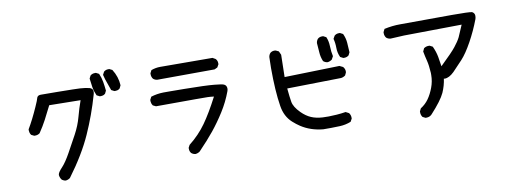

<svg xmlns="http://www.w3.org/2000/svg" viewBox="-66 -1130 4132 1570"><g transform="rotate(-10 2000.0 -345.0)"><path d="M193.4 -335Q190.4 -335 184.6 -335L161.1 -346.7Q153.3 -357.4 150.9 -367.2Q148.4 -377 148.4 -382.8Q148.4 -388.7 148.4 -394.5Q190.4 -464.8 235.4 -566.4Q259.8 -621.1 261.7 -632.8Q263.7 -641.6 269.5 -647.5Q278.3 -656.2 296.9 -656.2Q331.1 -656.2 430.7 -655.3Q596.7 -653.3 621.1 -651.4Q667 -648.4 697.3 -640.6Q709 -637.7 716.8 -629.9Q725.6 -621.1 725.6 -604.5Q725.6 -593.8 721.7 -582Q675.8 -420.9 607.4 -268.1Q539.1 -115.2 412.1 55.7Q395.5 68.4 376 70.3Q364.3 69.3 357.4 65.4Q342.8 58.6 340.8 53.7Q329.1 36.1 327.1 15.6Q328.1 4.9 336.9 -8.8Q345.7 -22.5 365.2 -43Q397.5 -78.1 436 -147.5Q474.6 -216.8 511.7 -285.6Q548.8 -354.5 567.4 -423.8Q585.9 -493.2 608.4 -555.7L348.6 -559.6Q317.4 -496.1 291.5 -447.3Q265.6 -398.4 231.4 -347.7Q214.8 -335 193.4 -335ZM761.7 -753.9Q764.6 -753.9 770.5 -753.9L794.9 -741.2Q810.5 -706.1 816.4 -670.9Q822.3 -635.7 826.2 -596.7L814.5 -573.2Q804.7 -564.5 795.4 -562Q786.1 -559.6 780.3 -559.6Q774.4 -559.6 768.6 -559.6L744.1 -572.3Q727.5 -608.4 721.7 -643.6Q715.8 -678.7 711.9 -716.8L723.6 -740.2Q739.3 -753.9 761.7 -753.9ZM837.9 -752Q853.5 -765.6 874 -765.6Q877.9 -765.6 883.8 -765.6L907.2 -753.9Q947.3 -691.4 951.2 -619.1L939.5 -594.7Q929.7 -585.9 920.4 -583.5Q911.1 -581.1 905.3 -581.1Q899.4 -581.1 893.6 -581.1L869.1 -593.8Q841.8 -669.9 835.9 -688.5Q830.1 -707 825.2 -727.5Z M1687.5 -395.5Q1657.2 -399.4 1634.8 -399.9Q1612.3 -400.4 1535.6 -400.4Q1459 -400.4 1209 -399.4H1207L1182.6 -411.1Q1174.8 -422.9 1172.9 -430.7Q1169.9 -441.4 1169.9 -447.3Q1169.9 -453.1 1169.9 -459L1182.6 -483.4Q1232.4 -499 1285.2 -500Q1302.7 -500 1342.3 -500Q1381.8 -500 1460.9 -499Q1634.8 -497.1 1706.1 -490.2Q1769.5 -484.4 1785.2 -477.5Q1807.6 -467.8 1807.6 -440.4Q1807.6 -431.6 1803.7 -419.9Q1772.5 -335 1723.6 -257.8Q1674.8 -180.7 1622.6 -116.2Q1570.3 -51.8 1494.1 27.3Q1477.5 39.1 1458 41Q1438.5 39.1 1423.8 26.4Q1411.1 11.7 1411.1 -9.8Q1411.1 -12.7 1411.1 -18.6L1422.9 -41Q1505.9 -106.4 1564.5 -188.5Q1621.1 -267.6 1687.5 -395.5ZM1209 -664.1Q1209 -667 1209 -672.9L1221.7 -697.3Q1258.8 -710.9 1296.9 -710.9L1730.5 -709L1754.9 -695.3Q1769.5 -679.7 1769.5 -658.2Q1769.5 -654.3 1769.5 -649.4L1755.9 -625L1731.4 -613.3L1256.8 -611.3Q1237.3 -612.3 1221.7 -626Q1209 -642.6 1209 -664.1Z M2187.5 -543.9Q2187.5 -593.8 2189.5 -632.8V-633.8Q2191.4 -652.3 2204.1 -667Q2218.8 -679.7 2240.2 -679.7Q2248 -679.7 2250 -678.7L2274.4 -667L2288.1 -636.7L2284.2 -452.1L2741.2 -463.9L2769.5 -450.2Q2785.2 -432.6 2785.2 -411.1Q2785.2 -403.3 2784.2 -401.4L2773.4 -378.9Q2753.9 -365.2 2735.4 -364.3L2289.1 -356.4Q2295.9 -284.2 2302.7 -244.1Q2309.6 -200.2 2361.3 -148.4Q2398.4 -111.3 2439 -93.8Q2479.5 -76.2 2534.2 -73.2Q2557.6 -72.3 2584 -72.3Q2610.4 -72.3 2649.9 -75.2Q2689.5 -78.1 2725.6 -84L2752 -70.3Q2765.6 -52.7 2765.6 -31.2Q2765.6 -28.3 2765.6 -22.5L2752 2Q2708 19.5 2660.2 21.5Q2626 23.4 2586.9 23.4Q2528.3 23.4 2521.5 23.4Q2418 13.7 2338.9 -38.1Q2310.5 -56.6 2281.2 -83Q2221.7 -136.7 2208 -225.6Q2187.5 -351.6 2187.5 -543.9ZM2607.4 -713.9Q2622.1 -726.6 2642.6 -726.6Q2646.5 -726.6 2652.3 -726.6L2676.8 -713.9Q2685.5 -692.4 2688 -679.2Q2690.4 -666 2691.4 -659.2Q2693.4 -645.5 2693.4 -631.8Q2694.3 -591.8 2703.1 -551.8L2688.5 -525.4Q2670.9 -512.7 2651.4 -510.7Q2631.8 -512.7 2616.2 -526.4Q2600.6 -563.5 2598.6 -602.5Q2596.7 -641.6 2592.8 -679.7Q2594.7 -699.2 2607.4 -713.9ZM2732.4 -690.4 2746.1 -714.8Q2761.7 -728.5 2783.2 -728.5Q2786.1 -728.5 2792 -728.5L2816.4 -715.8Q2834 -678.7 2836.9 -639.2Q2839.8 -599.6 2841.8 -559.6L2830.1 -536.1Q2814.5 -522.5 2793 -522.5Q2790 -522.5 2784.2 -522.5L2759.8 -535.2Q2742.2 -573.2 2742.2 -613.3Q2742.2 -653.3 2732.4 -690.4Z M3325.2 25.4Q3325.2 22.5 3325.2 16.6L3336.9 -6.8Q3377 -32.2 3403.3 -69.3Q3429.7 -106.4 3448.7 -157.2Q3467.8 -208 3467.8 -260.7Q3467.8 -269.5 3467.8 -278.3Q3463.9 -342.8 3454.1 -380.9Q3444.3 -418.9 3436.5 -460.9L3448.2 -486.3Q3465.8 -499 3487.3 -499Q3490.2 -499 3496.1 -499L3520.5 -486.3Q3542 -439.5 3549.8 -396.5Q3557.6 -353.5 3562.5 -316.4Q3664.1 -414.1 3693.4 -452.1Q3725.6 -492.2 3742.2 -525.4Q3756.8 -556.6 3784.2 -623Q3361.3 -619.1 3305.2 -617.2Q3249 -615.2 3191.4 -611.3Q3171.9 -613.3 3157.2 -626Q3144.5 -642.6 3144.5 -664.1Q3144.5 -667 3144.5 -672.9L3157.2 -698.2Q3223.6 -712.9 3289.1 -712.9Q3668.9 -714.8 3719.7 -714.8Q3864.3 -714.8 3884.8 -709Q3892.6 -706.1 3897.5 -700.2Q3907.2 -690.4 3907.2 -673.8Q3907.2 -661.1 3903.3 -648.4Q3868.2 -555.7 3820.8 -469.7Q3773.4 -383.8 3731 -337.9Q3688.5 -292 3650.4 -252.9Q3608.4 -211.9 3571.3 -211.9H3569.3L3564.5 -213.9Q3556.6 -155.3 3532.2 -100.6Q3504.9 -41 3414.1 57.6Q3396.5 76.2 3369.1 76.2Q3366.2 76.2 3361.3 76.2L3337.9 64.5Q3325.2 46.9 3325.2 25.4Z"/></g></svg>

Font: JasonHandwriting2
Style: SemiBold
Weight: 600
Version: Version 1.04.7